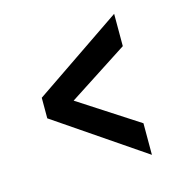

<svg xmlns="http://www.w3.org/2000/svg" viewBox="-69 -581 466 505"><g transform="rotate(-15 164.5 -328.0)"><path d="M285 -136 44 -300V-356L285 -520V-432L123 -327L285 -222Z"/></g></svg>

Font: Alumni Sans SemiBold
Style: Regular
Weight: 600
Designer: Robert E. Leuschke
Foundry: Robert E. Leuschke
Version: Version 1.018